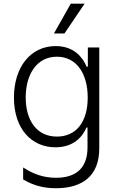

<svg xmlns="http://www.w3.org/2000/svg" viewBox="-20 -802 641 1038"><path d="M271.7 -621.1H328.5L437.5 -782.3H362.6ZM282.3 215.6C423.7 215.6 516.7 150.6 516.7 0.4V-545.5H454.9V-441.4H448.5C427.9 -490.4 381 -552.9 280.9 -552.9C145.6 -552.9 55.4 -439.6 55.4 -274.5C55.4 -105.8 150.2 -5.7 279.8 -5.7C377.8 -5.7 426.5 -62.5 447.4 -112.6H453.1V-5.3C453.1 111.9 385.3 159.1 282.3 159.1C215.6 159.1 160.2 139.2 105.1 103.3V168C160.2 201 217 215.6 282.3 215.6ZM287.6 -63.6C179 -63.6 119 -150.2 119 -275.2C119 -399.5 178.6 -495.4 287.3 -495.4C393.8 -495.4 454.2 -403.8 454.2 -274.5C454.2 -144.2 393.1 -63.6 287.6 -63.6Z"/></svg>

Font: TID UI Light
Style: Regular
Weight: 300
Designer: The TID Project Authors
Foundry: Bakken & Bæck
Version: Version 1.001;hotconv 1.0.109;makeotfexe 2.5.65596